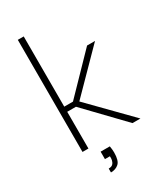

<svg xmlns="http://www.w3.org/2000/svg" viewBox="-220 -805 912 1068"><g transform="rotate(-30 236.0 -271.0)"><path d="M230 49Q232 59 233 70.5Q234 82 234 90Q234 142 214 160Q194 178 163 178V153Q180 153 188.5 145.5Q197 138 200 126Q202 122 202 118.5Q202 115 203 111V97H171V49ZM83 -720H121V-269H177L401 -500H452L208 -252L455 0H404L177 -236H121V0H83Z"/></g></svg>

Font: Albert Sans ExtraLight
Style: Regular
Weight: 250
Designer: Andreas Rasmussen
Foundry: a.Foundry
Version: Version 1.025